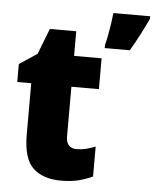

<svg xmlns="http://www.w3.org/2000/svg" viewBox="-54 -806 696 862"><g transform="rotate(5 294.0 -375.0)"><path d="M311 -137Q332 -137 352.5 -142Q373 -147 395 -156V-21Q365 -7 332 1.5Q299 10 253 10Q171 10 126.5 -32.5Q82 -75 82 -182V-414H19V-495L99 -548L144 -664H263V-553H387V-414H263V-191Q263 -137 311 -137ZM588 -749Q570 -711 552 -676Q534 -641 510 -600H397V-614Q402 -633 407 -659Q412 -685 416 -712Q420 -739 422 -760H588Z"/></g></svg>

Font: Noto Sans Malayalam SemiCondensed Black
Style: Regular
Weight: 900
Width: 4
Designer: Jelle Bosma - Monotype Design Team
Foundry: Monotype Imaging Inc.
Version: Version 2.104; ttfautohint (v1.8.4.7-5d5b)